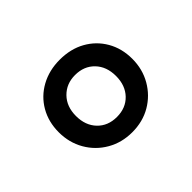

<svg xmlns="http://www.w3.org/2000/svg" viewBox="-75 -844 576 576"><g transform="rotate(-45 213.0 -556.0)"><path d="M213 -402Q169 -402 133.5 -422.5Q98 -443 77.5 -478.5Q57 -514 57 -558Q57 -602 77 -636.5Q97 -671 132.5 -690.5Q168 -710 213 -710Q259 -710 294 -690.5Q329 -671 349 -636.5Q369 -602 369 -558Q369 -514 348.5 -478.5Q328 -443 293 -422.5Q258 -402 213 -402ZM213 -467Q251 -467 274.5 -491.5Q298 -516 298 -556Q298 -596 274.5 -620.5Q251 -645 213 -645Q176 -645 152 -620.5Q128 -596 128 -556Q128 -516 151.5 -491.5Q175 -467 213 -467Z"/></g></svg>

Font: Hedvig Letters Sans
Style: Regular
Weight: 400
Designer: Alexander Örn & Tor Weibull
Foundry: Kanon Foundry
Version: Version 1.000; ttfautohint (v1.8.4.7-5d5b)